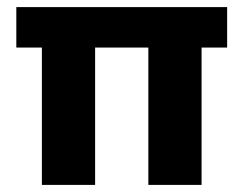

<svg xmlns="http://www.w3.org/2000/svg" viewBox="-20 -521 687 541"><path d="M98 0V-387H26V-501H620V-387H548V0H398V-387H248V0Z"/></svg>

Font: DM Sans 17pt Black
Style: Regular
Weight: 900
Version: Version 4.004;gftools[0.9.30]